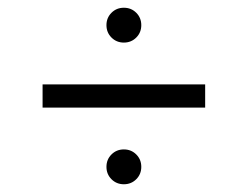

<svg xmlns="http://www.w3.org/2000/svg" viewBox="-20 -598 640 496"><path d="M90 -380H510V-320H90ZM300 -488Q281 -488 268 -501Q255 -514 255 -533Q255 -552 268 -565Q281 -578 300 -578Q319 -578 332 -565Q345 -552 345 -533Q345 -514 332 -501Q319 -488 300 -488ZM300 -122Q281 -122 268 -135Q255 -148 255 -167Q255 -186 268 -199Q281 -212 300 -212Q319 -212 332 -199Q345 -186 345 -167Q345 -148 332 -135Q319 -122 300 -122Z"/></svg>

Font: Epunda Slab Light
Style: Regular
Weight: 300
Designer: Simon Atzbach
Foundry: typofactur
Version: Version 1.102